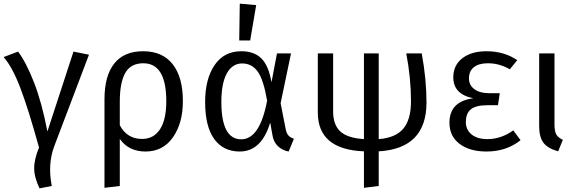

<svg xmlns="http://www.w3.org/2000/svg" viewBox="-22 -819 3164 1053"><path d="M77 -536Q120 -480 163.5 -369.5Q207 -259 238 -98L381 -536L466 -519L277 -21Q238 79 262 201L195 214Q166 155 165.5 105Q165 55 192 -10Q134 -220 90 -335.5Q46 -451 -2 -506Z M763 -538Q869 -538 925 -467Q981 -396 981 -264Q981 -144 926.5 -66Q872 12 776 12Q684 12 635 -57V201L551 211V-274Q551 -403 604.5 -470.5Q658 -538 763 -538ZM757 -57Q821 -57 855.5 -110Q890 -163 890 -264Q890 -472 764 -472Q695 -472 665 -419Q635 -366 635 -261V-132Q675 -57 757 -57Z M1293 -799 1383 -791 1350 -597H1290ZM1302 -538Q1371 -538 1411 -499Q1451 -460 1467 -368L1497 -526H1574L1517 -253L1545 -110Q1549 -89 1559 -77Q1569 -65 1590 -58L1561 12Q1527 6 1502.5 -17Q1478 -40 1472 -79L1460 -147Q1412 12 1293 12Q1202 12 1152.5 -57Q1103 -126 1103 -260Q1103 -385 1154.5 -461.5Q1206 -538 1302 -538ZM1306 -471Q1252 -471 1222 -416.5Q1192 -362 1192 -260Q1192 -55 1301 -55Q1403 -55 1443 -267Q1423 -383 1391 -427Q1359 -471 1306 -471Z M2317 -257Q2317 -4 2055 11V201L1974 211V11Q1721 1 1721 -202V-526H1805V-208Q1805 -135 1844 -98.5Q1883 -62 1974 -56V-526H2055V-56Q2147 -63 2189.5 -113Q2232 -163 2232 -263Q2232 -392 2206 -526H2291Q2317 -385 2317 -257Z M2646 -538Q2743 -538 2815 -489L2774 -439Q2717 -472 2654 -472Q2604 -472 2577 -450.5Q2550 -429 2550 -389Q2550 -352 2579.5 -330Q2609 -308 2659 -308H2719L2709 -242H2653Q2589 -242 2561 -220Q2533 -198 2533 -149Q2533 -107 2564.5 -81.5Q2596 -56 2651 -56Q2726 -56 2793 -104L2833 -50Q2755 12 2646 12Q2554 12 2498.5 -30Q2443 -72 2443 -146Q2443 -263 2574 -280Q2464 -302 2464 -395Q2464 -461 2513.5 -499.5Q2563 -538 2646 -538Z M3019 -526V-137Q3019 -99 3029 -81.5Q3039 -64 3065 -52L3039 11Q2982 -5 2958.5 -36Q2935 -67 2935 -127V-526Z"/></svg>

Font: FiraGO Book
Style: Regular
Weight: 350
Designer: bBox Type
Foundry: bBox Type GmbH
Version: Version 1.001;PS 001.001;hotconv 1.0.88;makeotf.lib2.5.64775